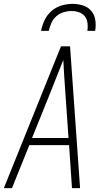

<svg xmlns="http://www.w3.org/2000/svg" viewBox="-24 -975 544 995"><path d="M-4 0 292 -735H339L391 0H349L334 -223H128L38 0ZM331 -260 315 -490Q312 -534 309 -577.5Q306 -621 304 -664Q287 -621 269.5 -577.5Q252 -534 235 -490L142 -260ZM189 -815Q194 -843 207 -870.5Q220 -898 243 -918Q266 -938 295 -946.5Q324 -955 352 -955Q380 -955 406.5 -946.5Q433 -938 449.5 -918Q466 -898 470 -870.5Q474 -843 469 -815H429Q432 -835 429.5 -855.5Q427 -876 415.5 -890.5Q404 -905 385.5 -911.5Q367 -918 346 -918Q326 -918 305 -911.5Q284 -905 267.5 -890.5Q251 -876 242 -855.5Q233 -835 229 -815Z"/></svg>

Font: Iosevka SS04 Extralight
Style: Italic
Weight: 200
Italic angle: -9°
Monospace: yes
Designer: Belleve Invis
Foundry: Belleve Invis
Version: Version 19.0.0; ttfautohint (v1.8.4)